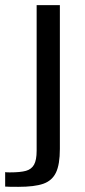

<svg xmlns="http://www.w3.org/2000/svg" viewBox="-63 -504 330 744"><path d="M-43 219V163Q-39 164 -25 164Q16 164 37.5 158Q59 152 69 134Q79 116 79 80V-484H169V73Q169 133 154 164.5Q139 196 105 208Q71 220 8 220Q-32 220 -43 219Z"/></svg>

Font: Play
Style: Regular
Weight: 400
Designer: Jonas Hecksher (Cyrillic expansion: Cyreal)
Foundry: Jonas Hecksher, Playtype, e-types AS
Version: Version 2.101; ttfautohint (v1.5.65-e2d9)